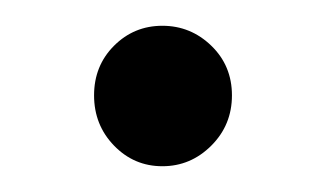

<svg xmlns="http://www.w3.org/2000/svg" viewBox="-20 -124 252 149"><path d="M144 -11Q128 5 106 5Q84 5 68.5 -11Q53 -27 53 -50Q53 -73 68.5 -88.5Q84 -104 106 -104Q128 -104 144 -88.5Q160 -73 160 -50Q160 -27 144 -11Z"/></svg>

Font: mBank
Style: Regular
Weight: 400
Designer: Julieta Ulanovsky
Foundry: Julieta Ulanovsky
Version: Version 7.200;PS 007.200;hotconv 1.0.88;makeotf.lib2.5.64775